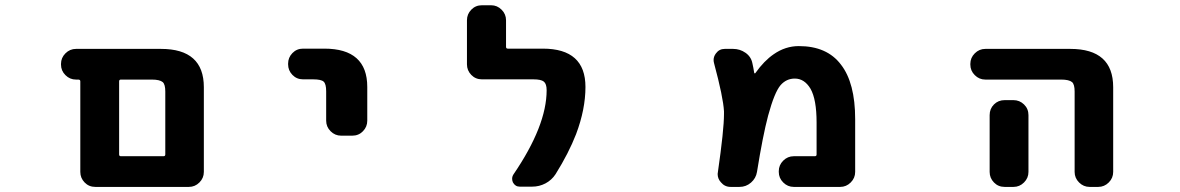

<svg xmlns="http://www.w3.org/2000/svg" viewBox="-20 -737 4540 739"><path d="M346.7 -17.6Q322.3 -17.6 305.7 -34.7Q289.1 -51.8 289.1 -75.2V-423.8Q289.1 -430.7 281.2 -430.7H272.5Q249 -430.7 231.9 -447.8Q214.8 -464.8 214.8 -488.3V-491.2Q214.8 -514.6 231.9 -531.7Q249 -548.8 272.5 -548.8H599.6Q764.6 -548.8 764.6 -401.4V-75.2Q764.6 -51.8 747.6 -34.7Q730.5 -17.6 707 -17.6ZM609.4 -135.7Q616.2 -135.7 616.2 -142.6V-384.8Q616.2 -412.1 606.4 -420.9Q594.7 -430.7 564.5 -430.7H445.3Q438.5 -430.7 438.5 -423.8V-142.6Q438.5 -135.7 445.3 -135.7Z M1293 -214.8Q1269.5 -214.8 1252.4 -231.9Q1235.4 -249 1235.4 -272.5V-385.7Q1235.4 -414.1 1225.6 -422.9Q1215.8 -431.6 1185.5 -431.6H1146.5Q1122.1 -431.6 1105.5 -448.7Q1088.9 -465.8 1088.9 -489.3V-492.2Q1088.9 -515.6 1105.5 -532.7Q1122.1 -549.8 1146.5 -549.8H1228.5Q1393.6 -549.8 1393.6 -402.3V-272.5Q1393.6 -249 1377 -231.9Q1360.4 -214.8 1335.9 -214.8Z M1980.5 -18.6Q1962.9 -18.6 1954.1 -35.2Q1951.2 -42 1951.2 -48.8Q1951.2 -57.6 1956.1 -65.4Q2084 -252.9 2084 -389.6Q2084 -414.1 2073.2 -422.9Q2062.5 -431.6 2033.2 -431.6H1835Q1810.5 -431.6 1793.9 -448.7Q1777.3 -465.8 1777.3 -489.3V-659.2Q1777.3 -682.6 1793.9 -699.7Q1810.5 -716.8 1835 -716.8H1870.1Q1893.6 -716.8 1910.6 -699.7Q1927.7 -682.6 1927.7 -659.2V-556.6Q1927.7 -549.8 1934.6 -549.8H2069.3Q2233.4 -549.8 2233.4 -402.3Q2233.4 -316.4 2197.3 -220.7Q2168.9 -147.5 2118.2 -66.4Q2103.5 -43.9 2079.6 -31.2Q2055.7 -18.6 2028.3 -18.6Z M3035.2 -17.6Q3011.7 -17.6 2994.6 -34.7Q2977.5 -51.8 2977.5 -75.2V-78.1Q2977.5 -101.6 2994.6 -118.7Q3011.7 -135.7 3035.2 -135.7H3116.2Q3123 -135.7 3123 -142.6V-265.6Q3123 -354.5 3099.6 -395.5Q3076.2 -434.6 3039.1 -434.6Q3006.8 -434.6 2984.4 -409.2Q2960.9 -381.8 2936.5 -292Q2916 -214.8 2893.6 -75.2Q2889.6 -50.8 2870.6 -34.2Q2851.6 -17.6 2826.2 -17.6H2792Q2769.5 -17.6 2754.9 -35.2Q2742.2 -48.8 2742.2 -67.4Q2742.2 -71.3 2743.2 -75.2Q2766.6 -237.3 2766.6 -297.9Q2766.6 -303.7 2766.6 -308.6Q2763.7 -362.3 2728.5 -493.2Q2726.6 -500 2726.6 -505.9Q2726.6 -519.5 2735.4 -531.2Q2748 -548.8 2769.5 -548.8H2801.8Q2828.1 -548.8 2849.6 -533.7Q2871.1 -518.6 2876 -493.2Q2879.9 -476.6 2882.8 -457Q2882.8 -455.1 2884.8 -454.6Q2886.7 -454.1 2887.7 -456.1Q2920.9 -502.9 2958 -528.3Q3002.9 -559.6 3054.7 -559.6Q3163.1 -559.6 3216.8 -488.3Q3271.5 -418 3271.5 -278.3V-75.2Q3271.5 -51.8 3254.4 -34.7Q3237.3 -17.6 3213.9 -17.6Z M4173.8 -17.6Q4150.4 -17.6 4133.3 -34.7Q4116.2 -51.8 4116.2 -75.2V-384.8Q4116.2 -412.1 4106.4 -420.9Q4094.7 -430.7 4064.5 -430.7H3772.5Q3749 -430.7 3731.9 -447.8Q3714.8 -464.8 3714.8 -488.3V-491.2Q3714.8 -514.6 3731.9 -531.7Q3749 -548.8 3772.5 -548.8H4099.6Q4264.6 -548.8 4264.6 -401.4V-75.2Q4264.6 -51.8 4247.6 -34.7Q4230.5 -17.6 4207 -17.6ZM3846.7 -17.6Q3822.3 -17.6 3805.7 -34.7Q3789.1 -51.8 3789.1 -75.2V-293.9Q3789.1 -318.4 3805.7 -335Q3822.3 -351.6 3846.7 -351.6H3880.9Q3904.3 -351.6 3921.4 -335Q3938.5 -318.4 3938.5 -293.9V-75.2Q3938.5 -51.8 3921.4 -34.7Q3904.3 -17.6 3880.9 -17.6Z"/></svg>

Font: Rounded Mgen+ 1mn bold
Style: Bold
Weight: 700
Designer: [Source Han Sans]
Ryoko NISHIZUKA  (kana & ideographs); Paul D. Hunt (Latin, Greek & Cyrillic); Wenlong ZHANG  (bopomofo
Version: Version 1.059.20150602